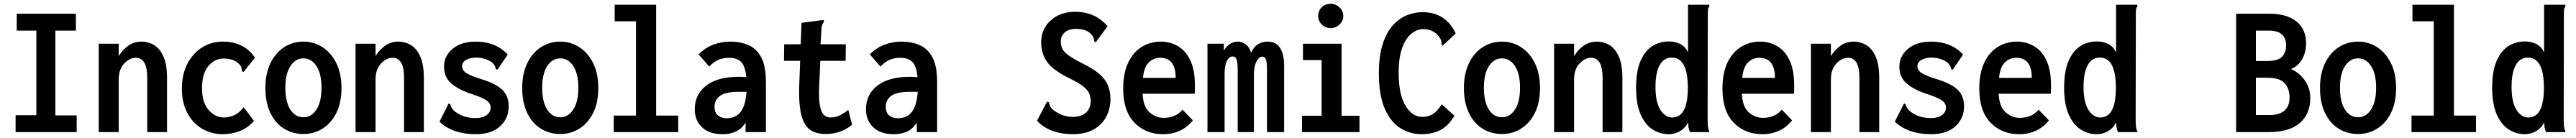

<svg xmlns="http://www.w3.org/2000/svg" viewBox="-20 -695 13540 726"><path d="M62 0V-89H171V-534H68V-623H379V-534H271V-88H383V0Z M499 0V-465H604V-400Q625 -434 655 -455Q685 -476 724 -476Q760 -476 790.5 -457.5Q821 -439 839.5 -397Q858 -355 858 -284V0H754V-283Q754 -340 738.5 -365.5Q723 -391 694 -391Q661 -391 632.5 -360.5Q604 -330 604 -277V0Z M1152 11Q1090 11 1041 -18.5Q992 -48 964 -102Q936 -156 936 -229Q936 -303 964.5 -358.5Q993 -414 1041.5 -445Q1090 -476 1151 -476Q1209 -476 1252 -453.5Q1295 -431 1320 -391L1265 -323L1259 -316L1252 -321Q1251 -329 1249.5 -337.5Q1248 -346 1237 -358Q1221 -374 1200.5 -380.5Q1180 -387 1154 -387Q1110 -387 1076 -348.5Q1042 -310 1042 -230Q1042 -156 1076.5 -116.5Q1111 -77 1157 -77Q1185 -77 1211.5 -89Q1238 -101 1261 -131L1315 -59Q1283 -22 1240 -5.5Q1197 11 1152 11Z M1575 10Q1518 10 1472.5 -18.5Q1427 -47 1401 -101.5Q1375 -156 1375 -232Q1375 -307 1401 -361.5Q1427 -416 1472.5 -446Q1518 -476 1575 -476Q1631 -476 1676.5 -446Q1722 -416 1748.5 -361.5Q1775 -307 1775 -232Q1775 -156 1748.5 -102Q1722 -48 1676.5 -19Q1631 10 1575 10ZM1575 -78Q1617 -78 1643.5 -119Q1670 -160 1670 -233Q1670 -307 1643.5 -347.5Q1617 -388 1575 -388Q1533 -388 1506.5 -347.5Q1480 -307 1480 -233Q1480 -160 1506 -119Q1532 -78 1575 -78Z M1849 0V-465H1954V-400Q1975 -434 2005 -455Q2035 -476 2074 -476Q2110 -476 2140.5 -457.5Q2171 -439 2189.5 -397Q2208 -355 2208 -284V0H2104V-283Q2104 -340 2088.5 -365.5Q2073 -391 2044 -391Q2011 -391 1982.5 -360.5Q1954 -330 1954 -277V0Z M2480 11Q2422 11 2374 -5Q2326 -21 2290 -55L2334 -142L2339 -151L2346 -147Q2349 -139 2352.5 -131Q2356 -123 2367 -112Q2389 -94 2416 -84Q2443 -74 2480 -74Q2517 -74 2538 -89.5Q2559 -105 2559 -129Q2559 -152 2537 -167Q2515 -182 2464 -199Q2396 -220 2355 -253.5Q2314 -287 2314 -344Q2314 -400 2359 -438Q2404 -476 2480 -476Q2586 -476 2649 -408L2599 -335L2593 -327L2586 -332Q2585 -340 2581.5 -347.5Q2578 -355 2567 -366Q2549 -379 2527.5 -385.5Q2506 -392 2483 -392Q2452 -392 2430.5 -380Q2409 -368 2409 -346Q2409 -325 2432.5 -310Q2456 -295 2512 -278Q2587 -255 2620.5 -222.5Q2654 -190 2654 -135Q2654 -73 2609 -31Q2564 11 2480 11Z M2925 10Q2868 10 2822.5 -18.5Q2777 -47 2751 -101.5Q2725 -156 2725 -232Q2725 -307 2751 -361.5Q2777 -416 2822.5 -446Q2868 -476 2925 -476Q2981 -476 3026.5 -446Q3072 -416 3098.5 -361.5Q3125 -307 3125 -232Q3125 -156 3098.5 -102Q3072 -48 3026.5 -19Q2981 10 2925 10ZM2925 -78Q2967 -78 2993.5 -119Q3020 -160 3020 -233Q3020 -307 2993.5 -347.5Q2967 -388 2925 -388Q2883 -388 2856.5 -347.5Q2830 -307 2830 -233Q2830 -160 2856 -119Q2882 -78 2925 -78Z M3206 0V-87H3323V-583H3211V-670H3429V-87H3545V0Z M3778 11Q3708 11 3670 -25.5Q3632 -62 3632 -120Q3632 -198 3692 -244.5Q3752 -291 3864 -291Q3881 -291 3903 -289Q3897 -350 3874.5 -370.5Q3852 -391 3812 -391Q3783 -391 3758 -381Q3733 -371 3708 -345L3652 -409Q3687 -444 3729.5 -460Q3772 -476 3818 -476Q3872 -476 3914.5 -457.5Q3957 -439 3981.5 -393Q4006 -347 4006 -263V0H3899V-49Q3876 -15 3846 -2Q3816 11 3778 11ZM3736 -134Q3736 -102 3754 -87.5Q3772 -73 3799 -73Q3847 -73 3873 -106Q3899 -139 3904 -212Q3893 -212 3882.5 -212Q3872 -212 3863 -212Q3794 -212 3765 -191Q3736 -170 3736 -134Z M4320 10Q4270 10 4238 -12.5Q4206 -35 4192 -90.5Q4178 -146 4181 -242L4186 -375H4101L4102 -462H4189L4193 -575L4301 -589L4310 -590L4311 -581Q4307 -574 4303 -566.5Q4299 -559 4298 -543L4293 -462H4426L4425 -375H4292L4286 -243Q4283 -177 4289.5 -141Q4296 -105 4310.5 -91Q4325 -77 4345 -77Q4374 -77 4396.5 -89Q4419 -101 4439 -117L4459 -38Q4398 10 4320 10Z M4678 11Q4608 11 4570 -25.5Q4532 -62 4532 -120Q4532 -198 4592 -244.5Q4652 -291 4764 -291Q4781 -291 4803 -289Q4797 -350 4774.5 -370.5Q4752 -391 4712 -391Q4683 -391 4658 -381Q4633 -371 4608 -345L4552 -409Q4587 -444 4629.5 -460Q4672 -476 4718 -476Q4772 -476 4814.5 -457.5Q4857 -439 4881.5 -393Q4906 -347 4906 -263V0H4799V-49Q4776 -15 4746 -2Q4716 11 4678 11ZM4636 -134Q4636 -102 4654 -87.5Q4672 -73 4699 -73Q4747 -73 4773 -106Q4799 -139 4804 -212Q4793 -212 4782.5 -212Q4772 -212 4763 -212Q4694 -212 4665 -191Q4636 -170 4636 -134Z M5618 11Q5561 11 5512.5 -6.5Q5464 -24 5431 -60L5480 -153L5484 -161L5493 -157Q5496 -149 5498.5 -140.5Q5501 -132 5512 -120Q5534 -102 5561 -91Q5588 -80 5619 -80Q5661 -80 5687 -101.5Q5713 -123 5713 -164Q5713 -185 5705.5 -203Q5698 -221 5675 -239.5Q5652 -258 5606 -281Q5520 -322 5486.5 -366Q5453 -410 5453 -473Q5453 -520 5476 -556Q5499 -592 5539.5 -612.5Q5580 -633 5631 -633Q5737 -633 5802 -557L5745 -480L5740 -472L5732 -478Q5730 -485 5728.5 -494Q5727 -503 5716 -515Q5699 -532 5679.5 -537.5Q5660 -543 5634 -543Q5598 -543 5577 -524.5Q5556 -506 5556 -477Q5556 -456 5564 -439Q5572 -422 5596.5 -404Q5621 -386 5671 -361Q5727 -333 5758.5 -306Q5790 -279 5803.5 -246.5Q5817 -214 5817 -172Q5817 -124 5795.5 -82Q5774 -40 5729.5 -14.5Q5685 11 5618 11Z M6094 11Q6002 11 5943 -50Q5884 -111 5884 -229Q5884 -310 5910 -365Q5936 -420 5981 -448Q6026 -476 6082 -476Q6132 -476 6173 -451.5Q6214 -427 6237.5 -376Q6261 -325 6261 -248Q6261 -237 6261 -224.5Q6261 -212 6260 -202H5986Q5989 -134 6022 -104.5Q6055 -75 6098 -75Q6127 -75 6151.5 -85Q6176 -95 6196 -118L6250 -62Q6221 -25 6181 -7Q6141 11 6094 11ZM5988 -285H6160Q6160 -391 6078 -391Q6043 -391 6018 -366Q5993 -341 5988 -285Z M6327 0V-465H6413V-429Q6442 -476 6486 -476Q6509 -476 6528 -462Q6547 -448 6556 -418Q6583 -476 6644 -476Q6689 -476 6710 -441Q6731 -406 6730 -345V0H6640V-322Q6640 -368 6634 -382.5Q6628 -397 6616 -397Q6598 -397 6584.5 -371Q6571 -345 6571 -302V0H6486V-318Q6486 -367 6480 -382.5Q6474 -398 6458 -398Q6442 -398 6429.5 -375Q6417 -352 6417 -306V0Z M6824 0V-86H6927V-379H6829V-465H7032V-86H7126V0ZM6975 -547Q6947 -547 6928 -566Q6909 -585 6909 -611Q6909 -638 6927.5 -656.5Q6946 -675 6975 -675Q7001 -675 7021 -656Q7041 -637 7041 -611Q7041 -585 7021 -566Q7001 -547 6975 -547Z M7452 11Q7391 11 7340 -21.5Q7289 -54 7258.5 -124.5Q7228 -195 7228 -308Q7228 -402 7248.5 -464.5Q7269 -527 7303 -563.5Q7337 -600 7377 -615.5Q7417 -631 7456 -631Q7520 -631 7564 -601.5Q7608 -572 7632 -519L7570 -461L7563 -455L7557 -462Q7558 -469 7556.5 -477.5Q7555 -486 7546 -500Q7527 -524 7506 -533Q7485 -542 7462 -542Q7428 -542 7398 -517Q7368 -492 7350 -441.5Q7332 -391 7332 -313Q7332 -199 7367.5 -139.5Q7403 -80 7457 -80Q7521 -80 7558 -147L7625 -86Q7594 -33 7551.5 -11Q7509 11 7452 11Z M7875 10Q7818 10 7772.5 -18.5Q7727 -47 7701 -101.5Q7675 -156 7675 -232Q7675 -307 7701 -361.5Q7727 -416 7772.5 -446Q7818 -476 7875 -476Q7931 -476 7976.5 -446Q8022 -416 8048.5 -361.5Q8075 -307 8075 -232Q8075 -156 8048.5 -102Q8022 -48 7976.5 -19Q7931 10 7875 10ZM7875 -78Q7917 -78 7943.5 -119Q7970 -160 7970 -233Q7970 -307 7943.5 -347.5Q7917 -388 7875 -388Q7833 -388 7806.5 -347.5Q7780 -307 7780 -233Q7780 -160 7806 -119Q7832 -78 7875 -78Z M8149 0V-465H8254V-400Q8275 -434 8305 -455Q8335 -476 8374 -476Q8410 -476 8440.5 -457.5Q8471 -439 8489.5 -397Q8508 -355 8508 -284V0H8404V-283Q8404 -340 8388.5 -365.5Q8373 -391 8344 -391Q8311 -391 8282.5 -360.5Q8254 -330 8254 -277V0Z M8751 11Q8705 11 8666 -14.5Q8627 -40 8603.5 -94Q8580 -148 8580 -234Q8580 -319 8602.5 -372.5Q8625 -426 8664 -451.5Q8703 -477 8752 -477Q8785 -477 8812 -463.5Q8839 -450 8853 -419V-670H8965V-661Q8960 -655 8958.5 -647.5Q8957 -640 8957 -624L8956 -64Q8956 -48 8957.5 -32Q8959 -16 8966 0H8863Q8857 -15 8855.5 -25Q8854 -35 8854 -51Q8837 -20 8810 -4.5Q8783 11 8751 11ZM8770 -77Q8852 -77 8852 -233Q8852 -392 8768 -392Q8726 -392 8704 -352.5Q8682 -313 8682 -238Q8682 -158 8707.5 -117.5Q8733 -77 8770 -77Z M9244 11Q9152 11 9093 -50Q9034 -111 9034 -229Q9034 -310 9060 -365Q9086 -420 9131 -448Q9176 -476 9232 -476Q9282 -476 9323 -451.5Q9364 -427 9387.5 -376Q9411 -325 9411 -248Q9411 -237 9411 -224.5Q9411 -212 9410 -202H9136Q9139 -134 9172 -104.5Q9205 -75 9248 -75Q9277 -75 9301.5 -85Q9326 -95 9346 -118L9400 -62Q9371 -25 9331 -7Q9291 11 9244 11ZM9138 -285H9310Q9310 -391 9228 -391Q9193 -391 9168 -366Q9143 -341 9138 -285Z M9499 0V-465H9604V-400Q9625 -434 9655 -455Q9685 -476 9724 -476Q9760 -476 9790.5 -457.5Q9821 -439 9839.5 -397Q9858 -355 9858 -284V0H9754V-283Q9754 -340 9738.5 -365.5Q9723 -391 9694 -391Q9661 -391 9632.5 -360.5Q9604 -330 9604 -277V0Z M10130 11Q10072 11 10024 -5Q9976 -21 9940 -55L9984 -142L9989 -151L9996 -147Q9999 -139 10002.5 -131Q10006 -123 10017 -112Q10039 -94 10066 -84Q10093 -74 10130 -74Q10167 -74 10188 -89.5Q10209 -105 10209 -129Q10209 -152 10187 -167Q10165 -182 10114 -199Q10046 -220 10005 -253.5Q9964 -287 9964 -344Q9964 -400 10009 -438Q10054 -476 10130 -476Q10236 -476 10299 -408L10249 -335L10243 -327L10236 -332Q10235 -340 10231.5 -347.5Q10228 -355 10217 -366Q10199 -379 10177.5 -385.5Q10156 -392 10133 -392Q10102 -392 10080.5 -380Q10059 -368 10059 -346Q10059 -325 10082.5 -310Q10106 -295 10162 -278Q10237 -255 10270.5 -222.5Q10304 -190 10304 -135Q10304 -73 10259 -31Q10214 11 10130 11Z M10594 11Q10502 11 10443 -50Q10384 -111 10384 -229Q10384 -310 10410 -365Q10436 -420 10481 -448Q10526 -476 10582 -476Q10632 -476 10673 -451.5Q10714 -427 10737.5 -376Q10761 -325 10761 -248Q10761 -237 10761 -224.5Q10761 -212 10760 -202H10486Q10489 -134 10522 -104.5Q10555 -75 10598 -75Q10627 -75 10651.5 -85Q10676 -95 10696 -118L10750 -62Q10721 -25 10681 -7Q10641 11 10594 11ZM10488 -285H10660Q10660 -391 10578 -391Q10543 -391 10518 -366Q10493 -341 10488 -285Z M11001 11Q10955 11 10916 -14.5Q10877 -40 10853.5 -94Q10830 -148 10830 -234Q10830 -319 10852.5 -372.5Q10875 -426 10914 -451.5Q10953 -477 11002 -477Q11035 -477 11062 -463.5Q11089 -450 11103 -419V-670H11215V-661Q11210 -655 11208.5 -647.5Q11207 -640 11207 -624L11206 -64Q11206 -48 11207.5 -32Q11209 -16 11216 0H11113Q11107 -15 11105.5 -25Q11104 -35 11104 -51Q11087 -20 11060 -4.5Q11033 11 11001 11ZM11020 -77Q11102 -77 11102 -233Q11102 -392 11018 -392Q10976 -392 10954 -352.5Q10932 -313 10932 -238Q10932 -158 10957.5 -117.5Q10983 -77 11020 -77Z M11734 0V-623H11905Q12002 -623 12052 -581.5Q12102 -540 12102 -467Q12102 -422 12081.5 -384.5Q12061 -347 12022 -332Q12068 -312 12096 -271Q12124 -230 12124 -179Q12124 -96 12069 -48Q12014 0 11904 0ZM11838 -374H11897Q11955 -374 11976 -397Q11997 -420 11997 -457Q11997 -492 11975.5 -513Q11954 -534 11906 -534H11838ZM11838 -90H11914Q11961 -90 11988 -113Q12015 -136 12015 -182Q12015 -229 11989 -257.5Q11963 -286 11900 -286H11838Z M12375 10Q12318 10 12272.5 -18.5Q12227 -47 12201 -101.5Q12175 -156 12175 -232Q12175 -307 12201 -361.5Q12227 -416 12272.5 -446Q12318 -476 12375 -476Q12431 -476 12476.5 -446Q12522 -416 12548.5 -361.5Q12575 -307 12575 -232Q12575 -156 12548.5 -102Q12522 -48 12476.5 -19Q12431 10 12375 10ZM12375 -78Q12417 -78 12443.5 -119Q12470 -160 12470 -233Q12470 -307 12443.5 -347.5Q12417 -388 12375 -388Q12333 -388 12306.5 -347.5Q12280 -307 12280 -233Q12280 -160 12306 -119Q12332 -78 12375 -78Z M12656 0V-87H12773V-583H12661V-670H12879V-87H12995V0Z M13251 11Q13205 11 13166 -14.5Q13127 -40 13103.5 -94Q13080 -148 13080 -234Q13080 -319 13102.5 -372.5Q13125 -426 13164 -451.5Q13203 -477 13252 -477Q13285 -477 13312 -463.5Q13339 -450 13353 -419V-670H13465V-661Q13460 -655 13458.5 -647.5Q13457 -640 13457 -624L13456 -64Q13456 -48 13457.5 -32Q13459 -16 13466 0H13363Q13357 -15 13355.5 -25Q13354 -35 13354 -51Q13337 -20 13310 -4.5Q13283 11 13251 11ZM13270 -77Q13352 -77 13352 -233Q13352 -392 13268 -392Q13226 -392 13204 -352.5Q13182 -313 13182 -238Q13182 -158 13207.5 -117.5Q13233 -77 13270 -77Z"/></svg>

Font: Inconsolata SemiCondensed Bold
Style: Regular
Weight: 700
Width: 4
Monospace: yes
Designer: Raph Levien, Cyreal, Brenton Simpson
Foundry: Raph Levien, Cyreal, Google
Version: Version 3.001; ttfautohint (v1.8.2.53-6de2)